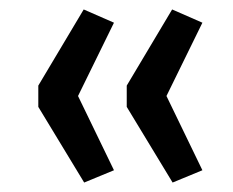

<svg xmlns="http://www.w3.org/2000/svg" viewBox="-20 -469 493 406"><path d="M158 -83 61 -243V-288L157 -449L221 -421L145 -266L221 -109ZM345 -83 248 -243V-288L344 -449L408 -421L332 -266L408 -109Z"/></svg>

Font: Nunito Sans 12pt Medium
Style: Regular
Weight: 500
Designer: Vernon Adams
Foundry: Vernon Adams
Version: Version 3.101;gftools[0.9.27]